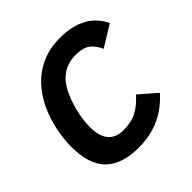

<svg xmlns="http://www.w3.org/2000/svg" viewBox="-182 -845 1013 1013"><g transform="rotate(-45 324.5 -338.0)"><path d="M575.2 -111.8Q550.3 -84 521 -60.8Q491.7 -37.6 457 -21Q422.4 -4.4 381.3 4.9Q340.3 14.2 292 14.2Q167.5 14.2 105.2 -47.4Q43 -108.9 43 -241.2Q43 -264.6 45.7 -293.7Q48.3 -322.8 54.7 -355Q61 -387.2 71.8 -420.9Q82.5 -454.6 98.1 -487.8Q117.7 -528.3 145.8 -564.9Q173.8 -601.6 211.7 -629.4Q249.5 -657.2 297.6 -673.6Q345.7 -689.9 405.8 -689.9Q455.1 -689.9 493.7 -680.7Q532.2 -671.4 562 -654.3Q591.8 -637.2 613 -613Q634.3 -588.9 648.9 -559.1L529.8 -485.8Q519 -508.8 506.8 -524.4Q494.6 -540 479.5 -549.8Q464.4 -559.6 444.8 -563.7Q425.3 -567.9 399.9 -567.9Q368.2 -567.9 342.3 -558.8Q316.4 -549.8 295.2 -533.4Q273.9 -517.1 257.8 -494.4Q241.7 -471.7 230 -444.8Q217.3 -416 209 -387.7Q200.7 -359.4 195.6 -333.5Q190.4 -307.6 188.2 -284.4Q186 -261.2 186 -243.2Q186 -205.1 195.1 -179Q204.1 -152.8 219.5 -137.2Q234.9 -121.6 255.4 -114.7Q275.9 -107.9 298.8 -107.9Q327.1 -107.9 351.1 -112.5Q375 -117.2 396.5 -127.7Q418 -138.2 438.2 -154.8Q458.5 -171.4 480 -194.8Z"/></g></svg>

Font: Lorenzo Sans
Style: Bold Italic
Weight: 700
Italic angle: -12°
Foundry: Intel Corporation
Version: Version 1.00; ttfautohint (v1.5)